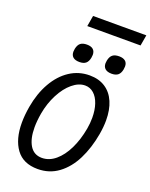

<svg xmlns="http://www.w3.org/2000/svg" viewBox="-202 -1240 1059 1355"><g transform="rotate(20 327.0 -562.5)"><path d="M39 -257.5Q39 -315 50.5 -381Q69 -487 114.8 -567Q160.5 -647 227.5 -691Q294.5 -735 376 -735Q445.5 -735 494 -703.2Q542.5 -671.5 567.5 -613Q592.5 -554.5 592.5 -475Q592.5 -426.5 582.5 -369Q563 -259 520 -173.2Q477 -87.5 409.8 -37.8Q342.5 12 254.5 12Q146 12 92.5 -61Q39 -134 39 -257.5ZM487 -376Q494.5 -419.5 494.5 -459Q494.5 -517 479.2 -562Q464 -607 435.8 -632Q407.5 -657 370.5 -657Q322.5 -657 275.8 -618.2Q229 -579.5 194 -512.2Q159 -445 144.5 -364Q134.5 -305.5 134.5 -258Q134.5 -172 165.2 -122Q196 -72 256 -72Q310.5 -72 357.5 -111.5Q404.5 -151 438 -220Q471.5 -289 487 -376ZM209.5 -853Q209.5 -862 212 -875.5Q218.5 -906 235.2 -919.2Q252 -932.5 283 -932.5Q314.5 -932.5 330.2 -918.5Q346 -904.5 346 -878Q346 -869 343.5 -855Q337.5 -825.5 321 -812Q304.5 -798.5 274 -798.5Q242.5 -798.5 226 -812.2Q209.5 -826 209.5 -853ZM450.5 -853.5Q450.5 -862 453 -875.5Q459.5 -906 476.5 -919.2Q493.5 -932.5 525 -932.5Q555 -932.5 571.5 -919.2Q588 -906 588 -878.5Q588 -869 585.5 -855Q579.5 -825.5 562.8 -812Q546 -798.5 515.5 -798.5Q483.5 -798.5 467 -812.8Q450.5 -827 450.5 -853.5ZM254 -1137H654L640 -1056H240Z"/></g></svg>

Font: JuliaMono Italic
Style: Regular
Weight: 400
Italic angle: -9°
Monospace: yes
Designer: cormullion
Foundry: corm
Version: Version 0.049; ttfautohint (v1.8.4)